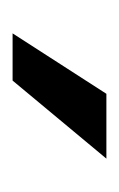

<svg xmlns="http://www.w3.org/2000/svg" viewBox="38 -1021 189 305"><g transform="rotate(90 132.5 -868.5)"><path d="M33 -794 129 -943H232L108 -794Z"/></g></svg>

Font: Tomorrow
Style: Regular
Weight: 400
Designer: Tony de Marco, Monica Rizzolli
Foundry: Just in Type
Version: Version 2.002